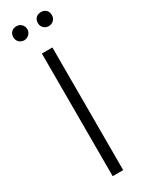

<svg xmlns="http://www.w3.org/2000/svg" viewBox="-230 -915 724 949"><g transform="rotate(-30 132.5 -440.0)"><path d="M103 0H163V-700H103ZM61 -880Q43 -880 32 -869Q21 -858 21 -840Q21 -823 32 -812Q44 -800 61 -800Q77 -800 89 -812Q101 -824 101 -840Q101 -857 89 -869Q78 -880 61 -880ZM201 -880Q183 -880 172 -869Q161 -858 161 -840Q161 -823 172 -812Q184 -800 201 -800Q218 -800 230 -812Q241 -823 241 -840Q241 -858 230 -869Q219 -880 201 -880Z"/></g></svg>

Font: Unageo Variable
Style: Regular
Weight: 300
Designer: Richard Sepsi
Foundry: Richard Sepsi
Version: Version 2.200